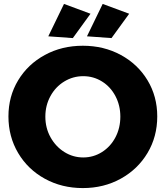

<svg xmlns="http://www.w3.org/2000/svg" viewBox="-20 -945 844 978"><path d="M781 -352Q781 -249 731.5 -166Q682 -83 595.5 -35Q509 13 402 13Q295 13 208.5 -34.5Q122 -82 72.5 -165.5Q23 -249 23 -352Q23 -454 72.5 -536Q122 -618 208.5 -665Q295 -712 402 -712Q509 -712 595.5 -665Q682 -618 731.5 -536Q781 -454 781 -352ZM211 -351Q211 -293 237.5 -245.5Q264 -198 308 -170.5Q352 -143 404 -143Q456 -143 499.5 -170.5Q543 -198 568 -245.5Q593 -293 593 -351Q593 -408 568 -455.5Q543 -503 499.5 -530Q456 -557 404 -557Q352 -557 307.5 -530Q263 -503 237 -455.5Q211 -408 211 -351ZM306 -925 441 -875 351 -751 226 -760ZM503 -925 638 -875 548 -751 423 -760Z"/></svg>

Font: Gontserrat
Style: Bold
Weight: 700
Designer: Julieta Ulanovsky
Foundry: Julieta Ulanovsky
Version: Version 6.001